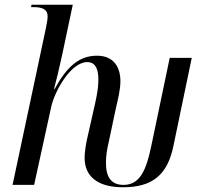

<svg xmlns="http://www.w3.org/2000/svg" viewBox="-20 -780 862 810"><path d="M499 10C623 10 687 -42 712 -166L789 -536H696L618 -163C597 -63 571 0 501 0C450 0 427 -32 427 -92C427 -127 432 -152 439 -182L469 -324C477 -358 488 -402 488 -437C488 -494 462 -545 389 -545C314 -545 262 -499 211 -405H208C215 -430 232 -500 243 -552L287 -760H113L111 -750H120C157 -750 181 -742 181 -710C181 -703 179 -686 174 -663L33 0H124L196 -329C210 -394 278 -518 348 -518C388 -518 395 -479 395 -443C395 -399 382 -347 375 -316L347 -192C341 -164 337 -135 337 -114C337 -38 389 10 499 10Z"/></svg>

Font: Noto Serif Display SemiCondensed
Style: Italic
Weight: 400
Width: 4
Italic angle: -12°
Designer: Monotype Design Team
Foundry: Monotype Imaging Inc.
Version: Version 2.009